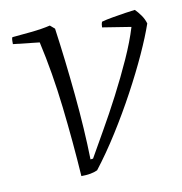

<svg xmlns="http://www.w3.org/2000/svg" viewBox="-61 -516 551 582"><g transform="rotate(-10 215.0 -225.0)"><path d="M144 9Q137 -97 124.5 -206Q112 -315 90 -412L9 -421Q9 -425 9 -431.5Q9 -438 11 -442Q35 -444 69.5 -447.5Q104 -451 129 -457L143 -445Q157 -345 167.5 -236.5Q178 -128 180 -36L188 -37Q206 -69 232.5 -115Q259 -161 286 -213Q313 -265 336 -316Q359 -367 372 -410L284 -424Q284 -434 287 -441Q301 -445 321.5 -448.5Q342 -452 361.5 -455Q381 -458 391 -459Q400 -450 408.5 -438Q417 -426 421 -412Q408 -374 384.5 -322.5Q361 -271 330 -213.5Q299 -156 264 -100.5Q229 -45 194 0Q175 9 144 9Z"/></g></svg>

Font: Labrada Lght
Style: Italic
Weight: 300
Italic angle: -7°
Designer: Mercedes Jáuregui
Foundry: Omnibus-Type Team
Version: Version 1.000; ttfautohint (v1.8.4.7-5d5b)